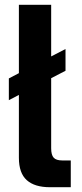

<svg xmlns="http://www.w3.org/2000/svg" viewBox="-20 -783 342 803"><path d="M276 -112V0H189Q125 0 92 -29.5Q59 -59 59 -123V-386L17 -364V-455L59 -477V-763H194V-547L254 -578V-487L194 -456V-163Q194 -135 204.5 -123.5Q215 -112 240 -112Z"/></svg>

Font: Open Sauce Sans
Style: Bold
Weight: 700
Designer: Alfredo Marco Pradil
Foundry: Creative Sauce Fz LLC
Version: Version 1.477